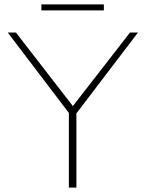

<svg xmlns="http://www.w3.org/2000/svg" viewBox="-20 -847 658 867"><path d="M291 0H325V-335L603 -700H567L309 -368L52 -700H15L291 -337ZM167 -800H449V-827H167Z"/></svg>

Font: Chess Sans ExtraLight
Style: Regular
Weight: 275
Designer: Wolf Bōese
Foundry: Wolf Bōese
Version: Version 7.223;Glyphs 3.3 (3306)